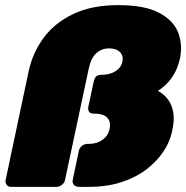

<svg xmlns="http://www.w3.org/2000/svg" viewBox="-20 -730 727 750"><path d="M23 0Q12 0 6 -8Q0 -16 2 -27L92 -452Q108 -525 151 -583Q194 -641 266.5 -675.5Q339 -710 442 -710Q545 -710 601.5 -680Q658 -650 676 -602.5Q694 -555 683 -502Q677 -475 666 -452Q655 -429 638 -410Q621 -391 597 -375Q621 -362 636.5 -341Q652 -320 657 -290Q662 -260 652 -216Q644 -177 619 -139Q594 -101 553.5 -69.5Q513 -38 456 -19Q399 0 326 0H291Q275 0 268.5 -8Q262 -16 264 -27L288 -141Q290 -152 300.5 -160.5Q311 -169 327 -168H329Q358 -168 380.5 -184Q403 -200 408 -227Q414 -253 399.5 -269.5Q385 -286 350 -286H348Q332 -286 327.5 -294Q323 -302 325 -313L346 -411Q348 -422 354.5 -430Q361 -438 380 -438H383Q412 -439 433 -453Q454 -467 458 -489Q463 -511 449 -526Q435 -541 406 -541Q377 -541 356 -522Q335 -503 326 -459L234 -27Q232 -16 222 -8Q212 0 201 0Z"/></svg>

Font: Rubik Light Black
Style: Italic
Weight: 900
Italic angle: -12°
Version: Version 2.104